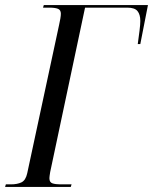

<svg xmlns="http://www.w3.org/2000/svg" viewBox="-48 -734 601 754"><path d="M-28 0 -25 -10H-5Q20 -10 36.5 -18Q53 -26 59 -54L184 -636Q187 -649 189 -661Q191 -673 191 -680Q191 -695 179.5 -699.5Q168 -704 146 -704H121L124 -714H533L503 -561H493Q497 -590 500 -614Q503 -638 503 -652Q503 -677 492 -690.5Q481 -704 452 -704H286L149 -58Q146 -40 146 -34Q146 -18 158 -14Q170 -10 189 -10H233L230 0Z"/></svg>

Font: Noto Serif Display ExtraCondensed
Style: Italic
Weight: 400
Width: 2
Italic angle: -12°
Designer: Monotype Design Team
Foundry: Monotype Imaging Inc.
Version: Version 2.009